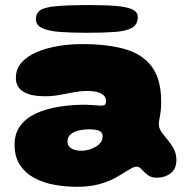

<svg xmlns="http://www.w3.org/2000/svg" viewBox="-20 -650 734 738"><path d="M274.5 68Q231 68 188.5 60.2Q146 52.5 111.8 34Q77.5 15.5 56.8 -15.8Q36 -47 36 -93.5Q36 -137.5 58.5 -167.2Q81 -197 119.5 -214.5Q158 -232 206.8 -239.8Q255.5 -247.5 308 -247.5Q320 -247.5 331.8 -246.5Q343.5 -245.5 353.5 -244.8Q363.5 -244 369 -244Q379.5 -244 383.5 -248Q387.5 -252 387.5 -260.5Q387.5 -266.5 386 -271.2Q384.5 -276 381.5 -280.2Q378.5 -284.5 374 -287Q365 -294 349.5 -297.2Q334 -300.5 315.5 -300.5Q291 -300.5 264.2 -295.5Q237.5 -290.5 209.5 -285.2Q181.5 -280 152 -280Q99.5 -280 70.2 -297.2Q41 -314.5 41 -351Q41 -385 62.8 -409.5Q84.5 -434 121.5 -449.8Q158.5 -465.5 203.8 -473Q249 -480.5 295.5 -480.5Q393 -480.5 460.8 -461Q528.5 -441.5 564 -393.2Q599.5 -345 599.5 -258.5Q599.5 -241 598.2 -228Q597 -215 595 -205Q593 -195 591.8 -187.2Q590.5 -179.5 590.5 -172Q590.5 -157.5 600.5 -143.2Q610.5 -129 624 -113Q637.5 -97 647.8 -78.2Q658 -59.5 658 -36Q658 -0.5 635.8 16.2Q613.5 33 583 33Q561 33 547.5 22.5Q534 12 524.8 1.2Q515.5 -9.5 504.5 -9.5Q497 -9.5 486.8 -4Q476.5 1.5 463 10Q447 20.5 422 34.2Q397 48 360.8 58Q324.5 68 274.5 68ZM292 -70.5Q307 -70.5 321.2 -74.5Q335.5 -78.5 347.8 -85.8Q360 -93 367.2 -103.2Q374.5 -113.5 374.5 -126Q374.5 -137 368 -142.8Q361.5 -148.5 349.5 -150.8Q337.5 -153 322.5 -153Q303 -153 283.8 -148.8Q264.5 -144.5 252 -134.2Q239.5 -124 239.5 -106Q239.5 -93 247 -85.5Q254.5 -78 266.2 -74.2Q278 -70.5 292 -70.5ZM313.5 -524Q255 -524 211 -527.2Q167 -530.5 142.5 -541.8Q118 -553 118 -576.5Q118 -598.5 134 -610.2Q150 -622 195 -626.2Q240 -630.5 326 -630.5Q389.5 -630.5 430 -626.8Q470.5 -623 490 -613.2Q509.5 -603.5 509.5 -584.5Q509.5 -556 487.5 -543.2Q465.5 -530.5 422 -527.2Q378.5 -524 313.5 -524Z"/></svg>

Font: Gluten Thin ExtraBold
Style: Regular
Weight: 800
Version: Version 1.300